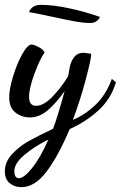

<svg xmlns="http://www.w3.org/2000/svg" viewBox="-40 -493 499 793"><path d="M-20 215Q-20 176 9.5 144Q39 112 78 90Q117 68 179 39Q196 -4 227 -117Q191 -66 156.5 -37Q122 -8 83 -8Q50 -8 24 -28Q-2 -48 -2 -91Q-2 -125 14 -177.5Q30 -230 52 -269.5Q74 -309 90 -309Q100 -309 120 -298.5Q140 -288 144 -276Q125 -250 102.5 -189Q80 -128 80 -93Q80 -56 109 -56Q139 -56 174 -91Q209 -126 241 -177Q243 -184 247 -210Q251 -236 265 -255.5Q279 -275 305 -275Q309 -275 337 -271Q336 -246 313.5 -162Q291 -78 261 2Q310 -18 353.5 -59Q397 -100 422 -167L439 -153Q418 -84 366.5 -37Q315 10 248 40Q201 151 152.5 215.5Q104 280 48 280Q20 280 0 263.5Q-20 247 -20 215ZM160 83Q102 112 60.5 147Q19 182 19 215Q19 226 23.5 234.5Q28 243 38 243Q59 243 93 200.5Q127 158 160 83ZM165 -426Q95 -441 80 -443Q91 -473 130 -473Q180 -473 247 -458.5Q314 -444 373 -423Q361 -398 332 -398Q306 -398 267.5 -405Q229 -412 165 -426Z"/></svg>

Font: Dancing Script
Style: Bold
Weight: 700
Designer: Pablo Impallari
Foundry: Pablo Impallari
Version: Version 2.000